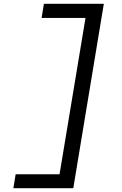

<svg xmlns="http://www.w3.org/2000/svg" viewBox="-20 -843 640 1006"><path d="M50 143 62 70H292L428 -749H198L210 -823H524L364 143Z"/></svg>

Font: Iosevka Aile Oblique
Style: Regular
Weight: 400
Italic angle: -9°
Designer: Belleve Invis
Foundry: Belleve Invis
Version: Version 31.1.0; ttfautohint (v1.8.4)